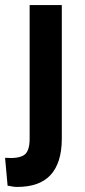

<svg xmlns="http://www.w3.org/2000/svg" viewBox="-42 -543 334 758"><path d="M26 195Q17 195 8 193.5Q-1 192 -12 190L-22 80Q30 84 52.5 69.5Q75 55 75 5V-523H202V4Q202 53 190.5 89Q179 125 157 148.5Q135 172 102 183.5Q69 195 26 195Z"/></svg>

Font: Bricolage Grotesque 16pt SemiBold
Style: Regular
Weight: 600
Version: Version 1.001;gftools[0.9.33.dev8+g029e19f]